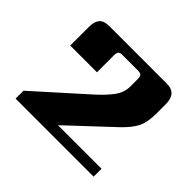

<svg xmlns="http://www.w3.org/2000/svg" viewBox="-141 -819 1016 1016"><g transform="rotate(45 367.5 -311.0)"><path d="M660 -59V0H76V-59L348 -303Q400 -349 430 -389Q460 -429 460 -473V-530Q460 -549 453.5 -556Q447 -563 428 -563H314Q295 -563 288.5 -556Q282 -549 282 -530V-403H82V-544Q82 -582 98.5 -602Q115 -622 155 -622H587Q659 -622 659 -541V-473Q659 -406 640 -367.5Q621 -329 574 -284L334 -59Z"/></g></svg>

Font: Sarpanch ExtraBold
Style: Regular
Weight: 800
Designer: Manushi Parikh (Devanagari and Latin), Jyotish Sonowal (Devanagari)
Foundry: Indian Type Foundry
Version: Version 2.004;PS 1.0;hotconv 1.0.78;makeotf.lib2.5.61930; tt